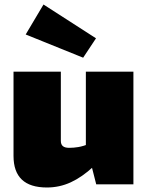

<svg xmlns="http://www.w3.org/2000/svg" viewBox="-20 -818 655 852"><path d="M250 -500V-193Q250 -177 259 -169.5Q268 -162 287 -162Q307 -162 328 -165.5Q349 -169 383 -182L395 -79Q344 -32 294 -9Q244 14 188 14Q40 14 40 -126V-500ZM572 -500V0H407L381 -102L361 -114V-500ZM173 -798 406 -648 349 -562 94 -665Z"/></svg>

Font: Exo 2 Black
Style: Regular
Weight: 900
Designer: Natanael Gama
Foundry: Natanael Gama
Version: Version 2.010